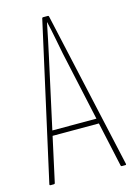

<svg xmlns="http://www.w3.org/2000/svg" viewBox="-104 -710 531 766"><g transform="rotate(-15 162.0 -327.5)"><path d="M8 0Q3 0 4 -5L148 -652Q149 -655 152 -655H172Q175 -655 176 -652L320 -5Q321 0 317 0H302Q299 0 298 -3L191 -494Q184 -529 177.5 -563Q171 -597 163 -631H162Q155 -597 148 -562Q141 -527 133 -492L26 -3Q25 0 21 0ZM61 -188 66 -209H257L263 -188Z"/></g></svg>

Font: Sofia Sans Extra Condensed Thin
Style: Regular
Weight: 250
Version: Version 4.100